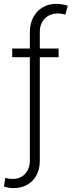

<svg xmlns="http://www.w3.org/2000/svg" viewBox="-29 -759 365 978"><path d="M269.5 -467.8H173.8V58.6Q173.8 102.1 156.7 133.8Q139.6 165.5 109.1 182.4Q78.6 199.2 39.1 199.2Q17.6 199.2 -8.8 191.4L-2 146.5Q10.7 152.3 39.1 152.3Q62 152.3 81.3 140.9Q100.6 129.4 111.8 108.2Q123 86.9 123 58.6V-467.8H33.2V-511.7H123V-594.7Q123 -638.7 140.9 -671.6Q158.7 -704.6 189 -721.9Q219.2 -739.3 256.8 -739.3Q272.9 -739.3 288.8 -736.6Q304.7 -733.9 316.4 -729.5L303.7 -684.6Q293 -687.5 284.9 -689Q276.9 -690.4 266.6 -690.4Q225.1 -690.4 199.5 -665Q173.8 -639.6 173.8 -594.7V-511.7H269.5Z"/></svg>

Font: Pretendard GOV ExtraLight
Style: Regular
Weight: 200
Designer: Base glyphs from Inter by Rasmus Andersson; Hangeul glyphs from Noto Sans CJK(Source Han Sans) by Jang Soo-young and Kan
Foundry: Kil Hyung-jin
Version: Version 1.309